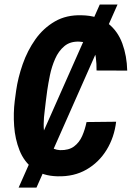

<svg xmlns="http://www.w3.org/2000/svg" viewBox="-20 -790 597 871"><path d="M513.2 -769.5 145.5 61H64.5L432.6 -769.5ZM372.6 -236.3 506.8 -237.8Q498.5 -167 463.6 -110.1Q428.7 -53.2 372.3 -20.8Q315.9 11.7 241.2 9.8Q173.3 8.3 131.1 -24.2Q88.9 -56.6 68.6 -107.9Q48.3 -159.2 44.2 -218.3Q40 -277.3 46.9 -332L53.2 -378.9Q61.5 -437.5 83 -499Q104.5 -560.5 140.6 -611.6Q176.8 -662.6 229.2 -692.9Q281.7 -723.1 351.1 -720.7Q424.8 -719.2 469.5 -684.3Q514.2 -649.4 534.9 -592.8Q555.7 -536.1 557.1 -469.7L418 -470.2Q418.5 -500.5 414.6 -530.3Q410.6 -560.1 394.3 -579.8Q377.9 -599.6 340.3 -601.1Q298.8 -603 272.2 -580.8Q245.6 -558.6 230 -522.9Q214.4 -487.3 206.5 -448.7Q198.7 -410.2 194.3 -379.9L188 -331.5Q186.5 -313.5 182.6 -285.6Q178.7 -257.8 178.2 -228Q177.7 -198.2 183.8 -171.9Q189.9 -145.5 205.8 -128.2Q221.7 -110.8 252.4 -108.9Q292 -107.9 315.9 -125.7Q339.8 -143.6 352.8 -173.1Q365.7 -202.6 372.6 -236.3Z"/></svg>

Font: Roboto Condensed
Style: Bold Italic
Weight: 700
Italic angle: -12°
Designer: Christian Robertson
Foundry: Google
Version: Version 3.0